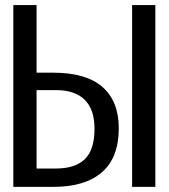

<svg xmlns="http://www.w3.org/2000/svg" viewBox="-20 -726 655 746"><path d="M122.1 -706.2V-443.6H186.7Q314.4 -443.6 377.9 -388.2Q441.5 -332.8 441.5 -227.2Q441.5 -113.8 376.2 -56.9Q310.8 0 188.7 0H31.8V-706.2ZM493.3 -706.2H583.6V0H493.3ZM122.1 -375.9V-71.3H197.4Q272.3 -71.3 309.7 -107.7Q347.2 -144.1 347.2 -226.2Q347.2 -300.5 309.2 -338.2Q271.3 -375.9 196.4 -375.9Z"/></svg>

Font: Fira Code
Style: Regular
Weight: 400
Designer: Carrois Corporate, Edenspiekermann AG, Nikita Prokopov
Foundry: Carrois Corporate, Edenspiekermann AG, Nikita Prokopov
Version: Version 5.002